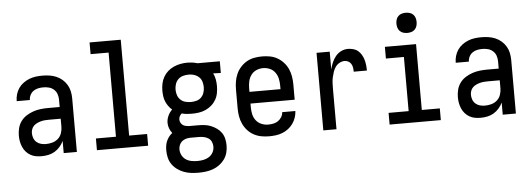

<svg xmlns="http://www.w3.org/2000/svg" viewBox="-57 -921 3614 1307"><g transform="rotate(-5 1750.0 -268.0)"><path d="M197 8Q177 8 157.5 4.5Q138 1 120.5 -9Q103 -19 90 -34Q77 -49 69 -67.5Q61 -86 57.5 -105.5Q54 -125 54 -145Q54 -171 60.5 -196.5Q67 -222 82.5 -243Q98 -264 120 -278Q142 -292 166.5 -300.5Q191 -309 217 -312Q243 -315 269 -315H348V-365Q348 -385 341.5 -403.5Q335 -422 320.5 -435Q306 -448 287 -453Q268 -458 249 -458Q231 -458 213.5 -454.5Q196 -451 181.5 -441Q167 -431 158.5 -414.5Q150 -398 150 -380Q150 -380 150 -380Q150 -380 150 -380H60Q60 -380 60 -380.5Q60 -381 60 -381Q60 -404 66.5 -426.5Q73 -449 86 -468Q99 -487 118 -501Q137 -515 158.5 -523.5Q180 -532 202.5 -535Q225 -538 249 -538Q273 -538 297 -534.5Q321 -531 343.5 -521.5Q366 -512 384.5 -496Q403 -480 415.5 -459Q428 -438 433 -414Q438 -390 438 -365V0H348V-83Q338 -62 322.5 -44Q307 -26 287 -14Q267 -2 244 3Q221 8 197 8ZM233 -72Q255 -72 277 -78Q299 -84 316 -99Q333 -114 340.5 -136Q348 -158 348 -180V-235H269Q255 -235 241 -234Q227 -233 213.5 -229.5Q200 -226 187 -220Q174 -214 164 -204.5Q154 -195 149 -181.5Q144 -168 144 -154Q144 -137 150 -120.5Q156 -104 169 -92.5Q182 -81 199 -76.5Q216 -72 233 -72Z M575 0V-80H712V-655H589V-735H802V-80H925V0Z M1250 213Q1225 213 1200 210Q1175 207 1151 198Q1127 189 1106.5 174Q1086 159 1071.5 138.5Q1057 118 1051 93Q1045 68 1045 43Q1045 27 1047.5 10.5Q1050 -6 1056.5 -21Q1063 -36 1073 -49Q1083 -62 1096 -72Q1084 -87 1077 -105.5Q1070 -124 1070 -143Q1070 -167 1080.5 -190.5Q1091 -214 1109 -231Q1095 -243 1084 -258.5Q1073 -274 1066 -291Q1059 -308 1056.5 -327Q1054 -346 1054 -364Q1054 -389 1059 -413Q1064 -437 1076 -458Q1088 -479 1106 -495Q1124 -511 1146.5 -521Q1169 -531 1192.5 -535.5Q1216 -540 1241 -540Q1256 -540 1271.5 -538Q1287 -536 1301 -532L1309 -530H1461V-450L1409 -452Q1419 -432 1423 -409.5Q1427 -387 1427 -364Q1427 -340 1422.5 -316Q1418 -292 1406 -271Q1394 -250 1375.5 -234Q1357 -218 1335 -208Q1313 -198 1289 -194.5Q1265 -191 1241 -191Q1223 -191 1206 -192.5Q1189 -194 1172 -199Q1163 -192 1157.5 -181.5Q1152 -171 1152 -159Q1152 -148 1157 -138Q1162 -128 1170.5 -121.5Q1179 -115 1190 -112.5Q1201 -110 1212 -109Q1212 -109 1213 -109Q1214 -109 1215 -109Q1218 -109 1220.5 -109Q1223 -109 1226 -109H1274Q1297 -109 1319.5 -106.5Q1342 -104 1363 -95.5Q1384 -87 1403 -73.5Q1422 -60 1434.5 -41.5Q1447 -23 1452 -0.5Q1457 22 1457 45Q1457 70 1450.5 94.5Q1444 119 1429 139.5Q1414 160 1393.5 175Q1373 190 1349 198.5Q1325 207 1300 210Q1275 213 1250 213ZM1241 -271Q1260 -271 1279 -276Q1298 -281 1311.5 -294.5Q1325 -308 1331 -326.5Q1337 -345 1337 -364Q1337 -382 1332 -400Q1327 -418 1314.5 -431Q1302 -444 1285 -450.5Q1268 -457 1250 -458H1241Q1240 -458 1240 -458Q1240 -458 1239 -458Q1220 -458 1201.5 -452.5Q1183 -447 1169.5 -433.5Q1156 -420 1150 -401.5Q1144 -383 1144 -364Q1144 -345 1150 -326.5Q1156 -308 1170 -294.5Q1184 -281 1203 -276Q1222 -271 1241 -271ZM1250 133Q1271 133 1291.5 129Q1312 125 1329.5 114Q1347 103 1357 84.5Q1367 66 1367 45Q1367 28 1360 12Q1353 -4 1339 -13Q1325 -22 1308 -25.5Q1291 -29 1274 -29H1226Q1223 -29 1220.5 -29Q1218 -29 1215 -29Q1200 -29 1185 -24.5Q1170 -20 1158.5 -10.5Q1147 -1 1141 13.5Q1135 28 1135 43Q1135 64 1144.5 83Q1154 102 1171 113.5Q1188 125 1208.5 129Q1229 133 1250 133Z M1752 8Q1724 8 1697.5 3Q1671 -2 1647 -15Q1623 -28 1604.5 -48.5Q1586 -69 1574.5 -94Q1563 -119 1558.5 -146Q1554 -173 1554 -200V-330Q1554 -357 1558.5 -384Q1563 -411 1574 -435.5Q1585 -460 1603.5 -480.5Q1622 -501 1645.5 -514.5Q1669 -528 1696 -533Q1723 -538 1750 -538Q1777 -538 1804 -533Q1831 -528 1854.5 -514.5Q1878 -501 1896.5 -480.5Q1915 -460 1926 -435.5Q1937 -411 1941.5 -384Q1946 -357 1946 -330V-225H1644V-200Q1644 -176 1649 -152.5Q1654 -129 1668.5 -110Q1683 -91 1705.5 -81.5Q1728 -72 1752 -72Q1769 -72 1787 -75.5Q1805 -79 1819.5 -89Q1834 -99 1843.5 -114.5Q1853 -130 1854 -148H1944Q1943 -125 1935.5 -103Q1928 -81 1914.5 -62Q1901 -43 1882.5 -29Q1864 -15 1842.5 -6.5Q1821 2 1798 5Q1775 8 1752 8ZM1644 -305H1856V-330Q1856 -354 1851 -377Q1846 -400 1832 -419.5Q1818 -439 1796 -448.5Q1774 -458 1750 -458Q1726 -458 1704 -448.5Q1682 -439 1668 -419.5Q1654 -400 1649 -377Q1644 -354 1644 -330Z M2122 0V-530H2212V-409Q2218 -433 2227.5 -455.5Q2237 -478 2252.5 -497Q2268 -516 2290 -527Q2312 -538 2337 -538Q2355 -538 2373.5 -533Q2392 -528 2406 -516Q2420 -504 2429.5 -487.5Q2439 -471 2444 -453.5Q2449 -436 2451 -417.5Q2453 -399 2453 -380H2363Q2363 -394 2361 -407.5Q2359 -421 2352 -433Q2345 -445 2333 -451.5Q2321 -458 2307 -458Q2289 -458 2272 -448.5Q2255 -439 2244.5 -424Q2234 -409 2228 -391Q2222 -373 2218 -355Q2214 -337 2213 -318.5Q2212 -300 2212 -281V0Z M2575 0V-80H2712V-450H2589V-530H2802V-80H2925V0ZM2750 -611Q2736 -611 2722.5 -615Q2709 -619 2699 -629Q2689 -639 2685 -652.5Q2681 -666 2681 -680Q2681 -694 2685 -707.5Q2689 -721 2699 -731Q2709 -741 2722.5 -745Q2736 -749 2750 -749Q2764 -749 2777.5 -745Q2791 -741 2801 -731Q2811 -721 2815 -707.5Q2819 -694 2819 -680Q2819 -666 2815 -652.5Q2811 -639 2801 -629Q2791 -619 2777.5 -615Q2764 -611 2750 -611Z M3197 8Q3177 8 3157.5 4.5Q3138 1 3120.5 -9Q3103 -19 3090 -34Q3077 -49 3069 -67.5Q3061 -86 3057.5 -105.5Q3054 -125 3054 -145Q3054 -171 3060.5 -196.5Q3067 -222 3082.5 -243Q3098 -264 3120 -278Q3142 -292 3166.5 -300.5Q3191 -309 3217 -312Q3243 -315 3269 -315H3348V-365Q3348 -385 3341.5 -403.5Q3335 -422 3320.5 -435Q3306 -448 3287 -453Q3268 -458 3249 -458Q3231 -458 3213.5 -454.5Q3196 -451 3181.5 -441Q3167 -431 3158.5 -414.5Q3150 -398 3150 -380Q3150 -380 3150 -380Q3150 -380 3150 -380H3060Q3060 -380 3060 -380.5Q3060 -381 3060 -381Q3060 -404 3066.5 -426.5Q3073 -449 3086 -468Q3099 -487 3118 -501Q3137 -515 3158.5 -523.5Q3180 -532 3202.5 -535Q3225 -538 3249 -538Q3273 -538 3297 -534.5Q3321 -531 3343.5 -521.5Q3366 -512 3384.5 -496Q3403 -480 3415.5 -459Q3428 -438 3433 -414Q3438 -390 3438 -365V0H3348V-83Q3338 -62 3322.5 -44Q3307 -26 3287 -14Q3267 -2 3244 3Q3221 8 3197 8ZM3233 -72Q3255 -72 3277 -78Q3299 -84 3316 -99Q3333 -114 3340.5 -136Q3348 -158 3348 -180V-235H3269Q3255 -235 3241 -234Q3227 -233 3213.5 -229.5Q3200 -226 3187 -220Q3174 -214 3164 -204.5Q3154 -195 3149 -181.5Q3144 -168 3144 -154Q3144 -137 3150 -120.5Q3156 -104 3169 -92.5Q3182 -81 3199 -76.5Q3216 -72 3233 -72Z"/></g></svg>

Font: iosevka_custom_sans_ss08 Md
Style: Regular
Weight: 500
Designer: Belleve Invis
Foundry: Belleve Invis
Version: Version 10.3.0; ttfautohint (v1.8.3)